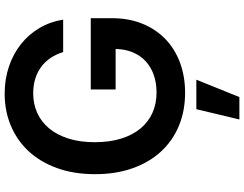

<svg xmlns="http://www.w3.org/2000/svg" viewBox="-128 -648 1012 795"><g transform="rotate(-90 377.5 -251.0)"><path d="M558.9 -495Q550.1 -523.8 534.6 -546.9Q519.2 -570 497.7 -585.9Q476.2 -601.9 448.7 -610.4Q421.2 -619 388.1 -619Q344.1 -619 307 -602.3Q269.9 -585.6 242.9 -553.1Q215.9 -520.6 200.8 -473.2Q185.7 -425.8 185.7 -364.3Q185.7 -302.6 200.6 -254.8Q215.6 -207 242.7 -174.5Q269.9 -142 307.5 -125.2Q345.2 -108.3 391 -108.3Q432.2 -108.3 465.2 -120.2Q498.2 -132.1 521.7 -154.1Q545.1 -176.1 558.1 -207.6Q571 -239 571.7 -277.7H404.1V-380.7H699.2V-293.3Q699.2 -223 676.3 -166.9Q653.4 -110.8 612.4 -71.4Q571.4 -32 514.6 -11Q457.7 9.9 390.3 9.9Q315 9.9 253 -16Q191.1 -41.9 146.7 -90.2Q102.3 -138.5 77.8 -207.6Q53.3 -276.6 53.3 -362.9Q53.3 -451 78.5 -520.4Q103.7 -589.8 148.4 -638Q193.2 -686.1 254.1 -711.6Q315 -737.2 386.4 -737.2Q446.7 -737.2 499.1 -719.5Q551.5 -701.7 591.8 -669.7Q632.1 -637.8 658.4 -593.2Q684.7 -548.7 693.2 -495ZM322.4 56.5H444.6L372.5 234.7H279.8Z"/></g></svg>

Font: Interop SemBd
Style: Regular
Weight: 600
Designer: Rasmus Andersson, Google, Jang Haemin
Foundry: jhaemin
Version: Version 1.008